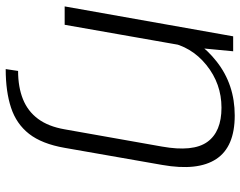

<svg xmlns="http://www.w3.org/2000/svg" viewBox="-105 -532 844 674"><g transform="rotate(90 317.0 -195.0)"><path d="M222.5 207Q301.5 207 358.2 188.2Q415 169.5 450 124.8Q485 80 499 0H434Q424 57.5 397.2 93.5Q370.5 129.5 328 146.5Q285.5 163.5 229 163.5ZM2.5 0H67L147 -455L160 -591.5H107.5ZM434 0H499L559 -342.5Q581 -467.5 538.2 -532.2Q495.5 -597 385.5 -597Q276.5 -597 196 -533.5Q115.5 -470 102 -394.5L128 -363Q142.5 -444.5 208.2 -497.5Q274 -550.5 358 -550.5Q442.5 -550.5 478.2 -500.8Q514 -451 494.5 -341.5Z"/></g></svg>

Font: Anybody SemiExpanded Light
Style: Italic
Weight: 300
Width: 6
Italic angle: -10°
Version: Version 1.113;gftools[0.9.25]